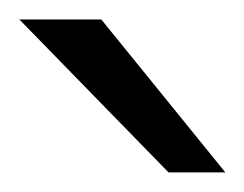

<svg xmlns="http://www.w3.org/2000/svg" viewBox="-20 -606 252 198"><path d="M153.8 -428.2 0 -585.9H84.5L212.4 -428.2Z"/></svg>

Font: Harmattan
Style: Regular
Weight: 400
Designer: George W. Nuss III and SIL International
Foundry: SIL International
Version: Version 4.000